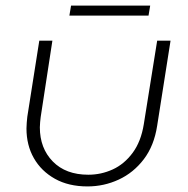

<svg xmlns="http://www.w3.org/2000/svg" viewBox="-20 -656 673 689"><path d="M592 -510 544 -205Q533 -133 496 -84.5Q459 -36 406 -11.5Q353 13 294 13Q226 13 177 -14.5Q128 -42 101.5 -88.5Q75 -135 75 -195Q75 -205 76 -216Q77 -227 78 -237L121 -510H168L126 -236Q125 -227 124 -217.5Q123 -208 123 -199Q123 -124 169.5 -76.5Q216 -29 297 -29Q343 -29 384.5 -48Q426 -67 456 -107.5Q486 -148 496 -210L544 -510ZM229 -600 235 -636H519L513 -600Z"/></svg>

Font: MuseoModerno ExtraLight
Style: Italic
Weight: 250
Italic angle: -9°
Designer: Pablo Cosgaya, Héctor Gatti, Marcela Romero, and the Authors of The MuseoModerno Project.
Foundry: Omnibus-Type Team
Version: Version 1.003